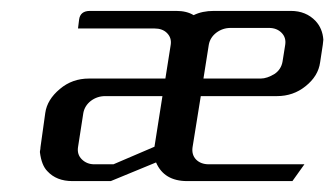

<svg xmlns="http://www.w3.org/2000/svg" viewBox="-20 -332 616 352"><path d="M53.2 -52.7Q53.2 -53.2 53.2 -54.2Q53.2 -55.2 53.5 -56.2Q53.7 -57.1 54 -58.8Q54.2 -60.5 54.2 -62L63 -125Q66.4 -149.4 89.8 -168.9Q112.3 -188 143.1 -188H283.2L293 -250Q294.9 -262.7 286.1 -271.5Q277.8 -279.8 263.2 -279.8H123L125 -295.9Q127 -312 145 -312H303.2Q322.3 -312 335 -304.2Q350.6 -312 372.1 -312H513.2Q541 -312 558.6 -293.5Q571.3 -279.8 572.8 -259.3Q572.8 -258.8 571.8 -250L566.9 -217.8Q563.5 -192.4 540 -173.8Q517.6 -155.8 487.8 -155.8H348.1L333 -62Q331.1 -48.3 339.4 -39.6Q348.1 -30.8 362.8 -30.8H538.1L516.1 0H323.2Q280.8 0 266.1 -34.2L183.1 0H112.8Q83.5 0 66.9 -18.1Q56.2 -28.8 53.2 -52.7ZM123 -62Q121.1 -48.8 129.9 -40Q139.2 -30.8 152.8 -30.8H188L263.2 -63L277.8 -155.8H172.9Q158.2 -155.8 146.5 -147Q135.3 -138.2 132.8 -125ZM353 -188H458Q469.7 -188 483.9 -196.8Q495.6 -205.1 498 -219.2L502.9 -250Q504.9 -263.2 496.1 -272Q487.3 -280.8 473.1 -280.8H402.8Q388.2 -280.8 376.5 -272Q365.2 -263.2 362.8 -250Z"/></svg>

Font: Hhenum
Style: Italic
Weight: 400
Designer: T. Christopher White
Version: Version 1.0